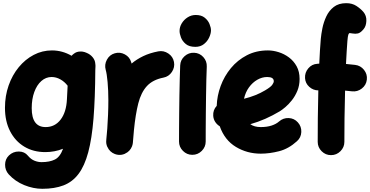

<svg xmlns="http://www.w3.org/2000/svg" viewBox="-20 -889 2326 1206"><path d="M484.4 -565.4Q487.8 -565.4 491.2 -565.4Q495.6 -564.9 500 -564.5Q512.2 -562.5 523.9 -557.1Q546.9 -547.9 562.3 -529.1Q577.6 -510.3 578.6 -488.3Q580.1 -479 579.6 -470.2L578.6 -448.7Q577.6 -272.5 567.4 -145.3Q557.1 -18.1 534.2 67.6Q511.2 153.3 473.1 203.6Q435.1 253.9 378.9 275.4Q322.8 296.9 245.6 296.9Q189.5 296.9 132.3 273.7Q75.2 250.5 34.7 206.1Q11.7 180.2 12 145.3Q12.2 110.4 36.1 87.4Q62 62.5 98.1 62.7Q134.3 63 154.8 88.4Q173.8 111.3 196.3 120.4Q218.8 129.4 240.7 129.4Q292 129.4 324.7 113Q357.4 96.7 376 45.4Q323.2 66.4 264.2 66.4Q189.9 66.4 132.8 32.2Q75.7 -2 43.5 -64.7Q11.2 -127.4 11.2 -211.9Q11.2 -286.6 34.2 -352.1Q57.1 -417.5 97.7 -466.8Q138.2 -516.1 191.7 -544.2Q245.1 -572.3 306.2 -572.3Q371.6 -572.3 429.7 -538.6Q435.5 -545.4 442.9 -550.8Q460.9 -565.4 484.4 -565.4ZM266.6 -90.8Q324.7 -90.8 360.6 -137.5Q396.5 -184.1 400.4 -265.1L404.8 -350.6Q385.3 -376 358.9 -390.6Q332.5 -405.3 304.2 -405.3Q268.1 -405.3 239.7 -380.1Q211.4 -355 195.3 -310.8Q179.2 -266.6 179.2 -209.5Q179.2 -90.8 266.6 -90.8Z M722.7 83.5Q712.9 82.5 703.6 79.1Q703.6 79.1 703.1 79.1Q702.6 78.6 701.7 78.6Q668.9 65.9 654.8 34.2Q654.8 34.2 654.3 34.2Q654.3 33.7 653.8 32.7Q645 13.2 647.5 -8.3Q647.9 -11.2 647.9 -14.6Q649.4 -30.8 650.9 -47.6Q652.3 -64.5 653.8 -81.1Q656.7 -122.6 658.7 -168.7Q660.6 -214.8 660.6 -259.8Q660.6 -320.8 655.8 -373.8Q650.9 -426.8 644 -450.2Q634.8 -482.9 651.4 -513.9Q668 -544.9 700.7 -554.2Q733.4 -564 764.2 -547.4Q794.9 -530.8 804.2 -498Q805.7 -493.7 806.6 -489.7Q838.4 -516.6 879.6 -536.4Q920.9 -556.2 974.1 -566.4Q1007.8 -572.8 1037.1 -553.2Q1066.4 -533.7 1072.8 -500Q1079.1 -466.3 1059.6 -437Q1040 -407.7 1006.3 -401.4Q939.5 -388.2 902.8 -348.4Q866.2 -308.6 848.6 -239.7Q831.1 -170.9 821.3 -71.3Q818.4 -28.3 814.5 8.3Q813.5 18.1 810.1 27.3Q810.1 27.3 810.1 27.8Q809.6 28.3 809.6 29.3Q796.9 62 765.1 76.2Q765.1 76.2 765.1 76.7Q764.6 76.7 763.7 77.1Q744.1 85.9 722.7 83.5Z M1107.9 -694.8Q1107.9 -719.7 1121.8 -742.7Q1135.7 -765.6 1158.9 -780.3Q1182.1 -794.9 1209.5 -794.9Q1244.6 -794.9 1265.6 -778.1Q1286.6 -761.2 1295.9 -738.5Q1305.2 -715.8 1305.2 -698.2Q1305.2 -678.7 1294.2 -654.3Q1283.2 -629.9 1261.2 -612.3Q1239.3 -594.7 1207 -594.7Q1168.5 -594.7 1147 -612.5Q1125.5 -630.4 1116.7 -653.8Q1107.9 -677.2 1107.9 -694.8ZM1199.2 -557.6Q1233.9 -556.2 1257.1 -530.5Q1280.3 -504.9 1278.8 -470.2Q1277.3 -437 1276.1 -388.9Q1274.9 -340.8 1274.2 -286.1Q1273.4 -231.4 1272.9 -177.2Q1272.5 -123 1272.2 -76.7Q1272 -30.3 1272 0Q1272 34.2 1247.3 58.8Q1222.7 83.5 1188 83.5Q1153.8 83.5 1129.2 58.8Q1104.5 34.2 1104.5 0Q1104.5 -31.2 1104.7 -77.6Q1105 -124 1105.5 -178.5Q1106 -232.9 1106.9 -288.3Q1107.9 -343.8 1109.1 -393.1Q1110.4 -442.4 1111.8 -478Q1113.3 -512.7 1139.2 -535.9Q1165 -559.1 1199.2 -557.6Z M1845.2 -2Q1793 45.4 1733.2 60.8Q1673.3 76.2 1617.7 76.2Q1532.2 76.2 1461.7 33.7Q1391.1 -8.8 1360.4 -95.7Q1343.3 -106 1332 -123Q1320.8 -140.1 1319.3 -161.6Q1316.9 -197.8 1341.3 -224.1Q1343.3 -287.1 1366 -348.9Q1388.7 -410.6 1430.4 -461.2Q1472.2 -511.7 1530.8 -542Q1589.4 -572.3 1663.1 -572.3Q1695.3 -572.3 1730 -561.5Q1764.6 -550.8 1794.7 -528.6Q1824.7 -506.3 1843.3 -472.7Q1861.8 -439 1861.8 -393.1Q1861.8 -352.5 1847.9 -318.8Q1834 -285.2 1813.2 -259Q1792.5 -232.9 1771.7 -215.6Q1751 -198.2 1737.3 -189.9Q1692.4 -163.1 1646.5 -142.8Q1600.6 -122.6 1552.2 -108.9Q1577.6 -90.8 1617.7 -90.8Q1656.7 -90.8 1685.8 -100.3Q1714.8 -109.9 1732.9 -126Q1758.8 -148.9 1793.5 -147.5Q1828.1 -146 1851.1 -120.1Q1874 -94.7 1872.6 -59.8Q1871.1 -24.9 1845.2 -2ZM1658.2 -405.3Q1626.5 -405.3 1596.4 -388.2Q1566.4 -371.1 1543.9 -340.3Q1521.5 -309.6 1512.7 -268.6Q1587.9 -287.1 1645 -321.3Q1679.7 -341.8 1689.7 -355.7Q1699.7 -369.6 1699.7 -378.9Q1699.7 -405.3 1658.2 -405.3Z M1896 -398.4Q1894 -433.1 1916.5 -459.7Q1939 -486.3 1973.1 -488.3Q1979 -488.8 1985.4 -489.3Q1987.3 -532.2 1989.7 -572Q1992.2 -611.8 1995.1 -646Q1997.6 -673.8 2005.1 -711.7Q2012.7 -749.5 2029.5 -785.6Q2046.4 -821.8 2076.7 -845.5Q2106.9 -869.1 2154.8 -869.1Q2191.9 -869.1 2218.5 -851.8Q2245.1 -834.5 2262.2 -814.5Q2282.7 -790.5 2281.2 -757.3Q2279.8 -724.1 2263.2 -705.1Q2244.1 -682.6 2228.3 -679Q2212.4 -675.3 2194.3 -678.7Q2183.6 -681.2 2177.2 -681.2Q2171.4 -681.2 2168 -671.6Q2164.6 -662.1 2162.1 -631.8Q2159.7 -601.1 2157.5 -564.5Q2155.3 -527.8 2153.3 -487.3Q2181.2 -484.9 2210.4 -481.4Q2244.6 -477.5 2266.4 -450.2Q2288.1 -422.9 2284.2 -388.7Q2280.3 -354.5 2252.7 -333Q2225.1 -311.5 2190.9 -315.4Q2168.5 -317.9 2147.5 -319.8Q2145 -231.4 2144 -147Q2143.1 -62.5 2143.1 2Q2143.1 36.1 2118.4 60.8Q2093.8 85.4 2059.1 85.4Q2024.9 85.4 2000.2 60.8Q1975.6 36.1 1975.6 2Q1975.6 -63 1976.3 -147.7Q1977.1 -232.4 1979.5 -321.3Q1947.3 -321.3 1922.6 -343.5Q1897.9 -365.7 1896 -398.4Z"/></svg>

Font: Mikhak-DS2-FD Black
Style: Regular
Weight: 900
Designer: Amin Abedi
Version: Version 3.2